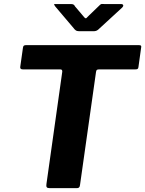

<svg xmlns="http://www.w3.org/2000/svg" viewBox="-20 -976 753 996"><path d="M99 -728Q100 -736 103.5 -739Q107 -742 117 -742H699Q709 -742 711.5 -738.5Q714 -735 712 -728L698 -627Q697 -620 693 -618Q689 -616 681 -616H494Q485 -616 482 -613Q479 -610 478 -602L395 -16Q394 -7 390 -3.5Q386 0 379 0H237Q226 0 222.5 -5Q219 -10 221 -22L303 -604Q304 -616 293 -616H99Q83 -616 85 -629ZM498 -950Q504 -956 508.5 -955.5Q513 -955 521 -955H607Q617 -955 619 -949.5Q621 -944 613 -936L489 -822Q484 -818 478.5 -816Q473 -814 464 -814H391Q379 -814 372.5 -819Q366 -824 362 -830L267 -942Q262 -949 260.5 -952Q259 -955 267 -955H348Q356 -955 361 -952.5Q366 -950 369 -943L414 -890Q423 -878 428 -882Q433 -886 443 -897Z"/></svg>

Font: Libre Franklin
Style: Bold Italic
Weight: 700
Italic angle: -8°
Designer: Pablo Impallari, Rodrigo Fuenzalida, Nhung Nguyen
Foundry: Impallari Type
Version: Version 3.000